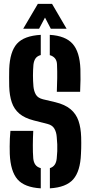

<svg xmlns="http://www.w3.org/2000/svg" viewBox="-20 -994 481 1022"><path d="M197 8.5Q110.5 3.5 73.2 -39.2Q36 -82 32 -174.5Q31.5 -194 31.5 -215Q31.5 -236 32.5 -256.8Q33.5 -277.5 35.5 -297.5H157Q155 -259 154.8 -221.2Q154.5 -183.5 157 -151Q159 -130 168.5 -117Q178 -104 197 -99ZM245.5 8.5V-99Q262.5 -104.5 271.2 -117.2Q280 -130 282 -151Q284 -171 284.8 -189Q285.5 -207 284.8 -225.5Q284 -244 282 -264.5Q280.5 -289.5 269.8 -308.5Q259 -327.5 234 -334L159.5 -353Q111 -365.5 83 -389.2Q55 -413 42.8 -449Q30.5 -485 29 -534Q28.5 -558.5 28.5 -581.2Q28.5 -604 29 -626.5Q32.5 -719 70.2 -761.2Q108 -803.5 197 -808.5V-701Q178.5 -696 169.5 -683.5Q160.5 -671 158 -650Q155.5 -621 155.5 -592Q155.5 -563 158 -534Q160.5 -508 171.2 -490Q182 -472 209 -465.5L274.5 -450Q326 -437.5 355.5 -412.8Q385 -388 397.8 -351Q410.5 -314 412 -264.5Q412.5 -248 412.5 -233.2Q412.5 -218.5 412.2 -204.2Q412 -190 411 -174.5Q407.5 -82.5 369.8 -39.5Q332 3.5 245.5 8.5ZM282.5 -505.5Q284 -541.5 284.5 -577.8Q285 -614 283.5 -650Q283 -670.5 273 -683Q263 -695.5 245 -700.5V-808.5Q328.5 -803.5 366.5 -760.8Q404.5 -718 408 -626.5Q409 -603.5 408.5 -570Q408 -536.5 406.5 -505.5ZM103.5 -841 181.5 -973.5H257L334.5 -841H250.5L219.5 -900.5L188 -841Z"/></svg>

Font: Big Shoulders Stencil Display Thin ExtraBold
Style: Regular
Weight: 800
Version: Version 2.001